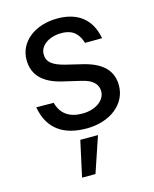

<svg xmlns="http://www.w3.org/2000/svg" viewBox="-118 -632 762 951"><g transform="rotate(-15 263.0 -156.5)"><path d="M370 -400.2 457.4 -400.9C439.3 -500 374.6 -552.6 268.1 -552.6C153.8 -552.6 68.2 -487.2 68.2 -393.8C68.2 -318.2 113.3 -267.4 214.1 -244.3L305 -223C359.7 -210.6 385.3 -185 385.3 -148.1C385.3 -102.6 336.6 -65.3 267.4 -65.3C201 -65.3 158.7 -94.5 143.1 -153.8L54 -154.5C74.6 -35.9 155.5 11.4 268.8 11.4C389.9 11.4 477.6 -58.2 477.6 -153.4C477.6 -229.8 429.7 -277.7 331.7 -301.1L248.9 -321C185.7 -336.6 157.3 -358 157.3 -398.4C157.3 -444.2 206 -477.3 268.5 -477.3C335.9 -477.3 357.2 -439.3 370 -400.2ZM182.9 240.8H251.8L313.6 57.5H223Z"/></g></svg>

Font: GiG Sans Text
Style: Regular
Weight: 400
Designer: Andreas Faust
Version: Version 1.100;FEAKit 1.0